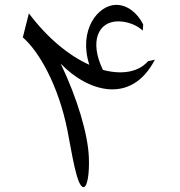

<svg xmlns="http://www.w3.org/2000/svg" viewBox="-20 -771 740 791"><path d="M590 -519C551 -474 483 -462 404 -483C347 -601 385 -683 467 -683C496 -683 538 -673 568 -645L570 -670C547 -717 505 -751 459 -751C384 -751 302 -648 348 -504C266 -541 178 -611 99 -716L74 -617C141 -559 221 -419 258 -233C275 -148 296 0 324 0C340 0 349 -56 346 -125C342 -218 299 -365 230 -509C339 -395 520 -336 618 -525Z"/></svg>

Font: Kawkab Mono Light
Style: Bold
Weight: 400
Monospace: yes
Designer: Abdullah Arif
Foundry: Abdullah Arif
Version: Version 1.000;PS 000.500;hotconv 1.0.88;makeotf.lib2.5.64775